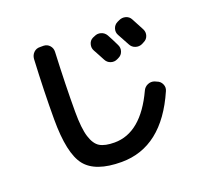

<svg xmlns="http://www.w3.org/2000/svg" viewBox="-138 -947 1276 1175"><g transform="rotate(-20 500.0 -359.0)"><path d="M569.3 -723.6Q590.8 -734.4 613.3 -727.5Q635.7 -720.7 647.5 -700.2Q666 -667 686.5 -624Q697.3 -602.5 689.9 -580.6Q682.6 -558.6 662.1 -548.8L652.3 -543.9Q630.9 -533.2 608.4 -540.5Q585.9 -547.9 575.2 -569.3Q568.4 -582 555.2 -606.9Q542 -631.8 535.2 -643.6Q524.4 -663.1 530.8 -686Q537.1 -709 557.6 -718.8ZM822.3 -740.2Q850.6 -688.5 864.3 -661.1Q875 -639.6 867.7 -617.7Q860.4 -595.7 838.9 -585.9L826.2 -579.1Q804.7 -569.3 782.2 -576.7Q759.8 -584 749 -605.5L707 -682.6Q696.3 -702.1 703.1 -724.6Q710 -747.1 731.4 -757.8L744.1 -763.7Q765.6 -774.4 788.6 -768.1Q811.5 -761.7 822.3 -740.2ZM462.9 56.6Q293 56.6 228 -25.9Q163.1 -108.4 163.1 -330.1Q163.1 -510.7 173.8 -719.7Q175.8 -744.1 192.4 -760.3Q209 -776.4 233.4 -775.4H256.8Q280.3 -774.4 295.4 -757.3Q310.5 -740.2 309.6 -716.8Q299.8 -502 299.8 -330.1Q299.8 -221.7 317.4 -165.5Q335 -109.4 368.2 -89.8Q401.4 -70.3 462.9 -70.3Q635.7 -70.3 745.1 -305.7Q754.9 -327.1 776.4 -336.4Q797.9 -345.7 820.3 -337.9L833 -332Q855.5 -324.2 865.2 -302.2Q875 -280.3 865.2 -258.8Q727.5 56.6 462.9 56.6Z"/></g></svg>

Font: Rounded Mgen+ 1m bold
Style: Bold
Weight: 700
Designer: [Source Han Sans]
Ryoko NISHIZUKA  (kana & ideographs); Paul D. Hunt (Latin, Greek & Cyrillic); Wenlong ZHANG  (bopomofo
Version: Version 1.059.20150602